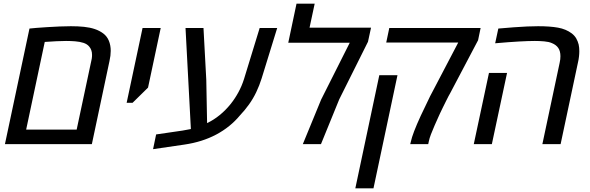

<svg xmlns="http://www.w3.org/2000/svg" viewBox="-20 -783 3204 1043"><path d="M6.8 0 140.1 -627.9Q153.3 -629.4 179.2 -631.6Q205.1 -633.8 238 -635.7Q271 -637.7 304.4 -639.2Q337.9 -640.6 365.2 -640.6Q404.8 -640.6 437 -637.2Q469.2 -633.8 494.6 -625.2Q520 -616.7 540.5 -601.6Q561 -586.4 571.3 -561.8Q581.5 -537.1 581.5 -506.8Q581.5 -494.1 579.8 -480.2Q578.1 -466.3 574.7 -451.2L479 0ZM122.1 -79.1H396.5L476.1 -453.1Q477.5 -459 478.5 -464.6Q479.5 -470.2 479.7 -475.1Q480 -480 480 -484.9Q480 -499.5 475.8 -510.7Q471.7 -522 464.4 -530.3Q453.1 -543.9 433.1 -550.3Q413.1 -556.6 388.4 -558.6Q363.8 -560.5 338.9 -560.5Q316.4 -560.5 287.6 -559.1Q258.8 -557.6 223.1 -555.2Z M668 -224.6 754.4 -630.9H853L784.2 -307.1L700.2 -224.6Z M811.5 27.3 828.1 -52.7 971.7 -73.7Q991.7 -76.7 1012 -81.1Q1032.2 -85.4 1053.2 -90.3L1019 -42.5L987.8 -630.9H1085.4L1100.6 -349.1L1105 -114.3Q1141.6 -131.8 1173.6 -158Q1205.6 -184.1 1232.4 -217.3Q1255.9 -246.6 1274.7 -281Q1293.5 -315.4 1305.7 -354L1390.6 -630.9H1485.8L1401.4 -357.4Q1389.2 -318.4 1372.3 -283Q1355.5 -247.6 1333 -216.1Q1310.5 -184.6 1283.2 -155.8Q1231 -92.8 1154.8 -52.2Q1078.6 -11.7 981.9 2.4Z M1625 0 1724.6 -242.2 1879.9 -550.8H1545.9L1590.8 -763.2H1689.5L1661.6 -632.8H1995.6L1979 -556.2L1822.8 -243.2L1723.6 0Z M2208.5 0Q2209.5 -3.9 2210.4 -7.8Q2211.4 -11.7 2212.4 -15.6Q2216.3 -34.7 2229.7 -70.1Q2243.2 -105.5 2265.6 -154.1Q2288.1 -202.6 2316.9 -261.2Q2318.8 -264.6 2320.3 -267.6Q2321.8 -270.5 2323.2 -273.2Q2324.7 -275.9 2325.7 -277.8L2469.2 -551.8H2078.1L2094.7 -630.9H2590.8L2577.1 -564.5L2425.3 -276.4Q2422.9 -272.9 2416.5 -260.7Q2410.2 -248.5 2402.1 -232.2Q2394 -215.8 2385.7 -199Q2377.4 -182.1 2371.1 -168.7Q2364.7 -155.3 2362.3 -149.4Q2351.6 -126 2340.6 -100.8Q2329.6 -75.7 2321 -53.2Q2312.5 -30.8 2309.6 -15.6L2306.2 0ZM1910.2 240.2 2040.5 -374.5H2139.2L2008.8 240.2Z M2926.3 0 3020 -440.9Q3022.5 -451.2 3023.4 -460.2Q3024.4 -469.2 3024.4 -477.5Q3024.4 -505.4 3012.7 -522.5Q3001 -539.6 2978 -548.8Q2961.4 -556.2 2936 -558.3Q2910.6 -560.5 2885.3 -560.5Q2851.6 -560.5 2799.3 -557.6Q2747.1 -554.7 2669.9 -547.9L2687 -627.9Q2732.4 -631.8 2771.5 -634.8Q2810.5 -637.7 2843.8 -639.2Q2877 -640.6 2903.3 -640.6Q2967.8 -640.6 3011.2 -632.8Q3054.7 -625 3085.9 -601.6Q3101.6 -589.4 3110.4 -574Q3119.1 -558.6 3123.5 -541Q3125.5 -532.7 3126.2 -523.2Q3127 -513.7 3127 -504.4Q3127 -491.2 3125.2 -475.3Q3123.5 -459.5 3119.1 -440.9L3025.4 0ZM2553.7 0 2636.2 -386.7H2734.4L2651.9 0Z"/></svg>

Font: Open Sans Medium
Style: Italic
Weight: 500
Italic angle: -12°
Designer: Monotype Design Team
Foundry: Monotype Imaging Inc.
Version: Version 3.000